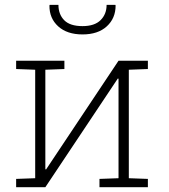

<svg xmlns="http://www.w3.org/2000/svg" viewBox="-20 -782 705 802"><path d="M47.4 0V-34.7L127 -37.6V-490.7L47.4 -493.7V-528.3H169.4H249V-493.7L169.4 -490.7V-75.2L172.4 -74.2L475.1 -528.3H518.1H597.7V-493.7L518.1 -490.7V-37.6L597.7 -34.7V0H395.5V-34.7L475.1 -37.6V-453.1L472.2 -454.1L169.4 0ZM324.7 -638.2Q260.3 -638.2 223.1 -671.9Q186 -705.6 186.5 -758.8L187.5 -761.7H224.1Q224.1 -722.2 248.3 -697.5Q272.5 -672.9 324.7 -672.9Q375 -672.9 400.1 -697.8Q425.3 -722.7 425.3 -761.7H461.9L462.9 -758.8Q462.9 -705.6 426 -671.9Q389.2 -638.2 324.7 -638.2Z"/></svg>

Font: Roboto Slab ExtraLight
Style: Regular
Weight: 250
Designer: Google
Version: Version 2.000; ttfautohint (v1.8.1.43-b0c9)